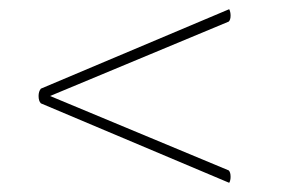

<svg xmlns="http://www.w3.org/2000/svg" viewBox="-20 -498 612 418"><path d="M479 -100Q482 -105 482 -113Q482 -123 478 -127L89 -289L478 -451Q482 -455 482 -464Q482 -472 479 -478L69 -305Q64 -299 64 -289Q64 -278 69 -273Z"/></svg>

Font: Petrona Thin
Style: Regular
Weight: 100
Designer: Ringo R. Seeber
Foundry: Ringo R. Seeber
Version: Version 2.001; ttfautohint (v1.8.3)